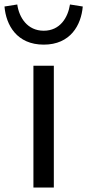

<svg xmlns="http://www.w3.org/2000/svg" viewBox="-57 -836 389 856"><path d="M92 -543V0H183V-543ZM138 -637C257 -637 305 -724 312 -807L255 -816C246 -758 211 -699 138 -699C65 -699 28 -758 20 -816L-37 -807C-30 -724 18 -637 138 -637Z"/></svg>

Font: GenYoGothic2 TW R
Style: Regular
Weight: 400
Version: Version 2.100;PS 2.1;hotconv 16.6.51;makeotf.lib2.5.65220 DE